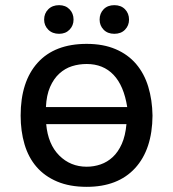

<svg xmlns="http://www.w3.org/2000/svg" viewBox="-20 -710 671 744"><path d="M60 -262Q60 -394 126 -467Q192 -540 316 -540Q380 -540 428 -519.5Q476 -499 507.5 -462Q539 -425 554.5 -374Q570 -323 571 -262Q570 -131 503.5 -58.5Q437 14 316 14Q250 14 201.5 -6.5Q153 -27 121.5 -63.5Q90 -100 75 -151Q60 -202 60 -262ZM473 -295Q460 -378 420 -420Q380 -462 316 -462Q286 -462 259 -453.5Q232 -445 210 -425Q188 -405 174 -373Q160 -341 158 -295ZM159 -229Q166 -151 209.5 -107.5Q253 -64 316 -64Q344 -64 370 -73Q396 -82 417 -101.5Q438 -121 452 -152.5Q466 -184 470 -229ZM151 -634Q151 -658 167 -674Q183 -690 209 -690Q234 -690 249.5 -674Q265 -658 265 -634Q265 -611 249.5 -595Q234 -579 209 -579Q183 -579 167 -595Q151 -611 151 -634ZM366 -634Q366 -658 381.5 -674Q397 -690 423 -690Q449 -690 464.5 -674Q480 -658 480 -634Q480 -611 464.5 -595Q449 -579 423 -579Q397 -579 381.5 -595Q366 -611 366 -634Z"/></svg>

Font: PT Sans Caption
Style: Regular
Weight: 400
Designer: A.Korolkova, O.Umpeleva, V.Yefimov
Foundry: ParaType Ltd
Version: Version 2.004W OFL